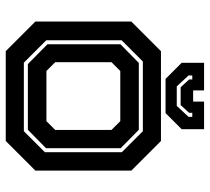

<svg xmlns="http://www.w3.org/2000/svg" viewBox="-51 -679 730 668"><g transform="rotate(90 314.0 -345.0)"><path d="M158 0 55 -103V-437L158 -540H470.5L573.5 -437V-103L470.5 0ZM198 -63H436.5L509.5 -136V-404L436.5 -477H194L120 -403V-141ZM203 -77 134 -145V-399L199 -463H431.5L495.5 -400V-140L431.5 -77ZM227 -141.5H401.5L432 -172V-368L401.5 -398.5H227L196.5 -368V-172ZM254.5 -556 198.5 -612V-690H294.5V-652H333.5V-690H429.5V-612L373.5 -556ZM280.5 -595H348.5L386.5 -636V-649H372.5V-638L345.5 -608.5H283.5L256.5 -638V-649H242.5V-636Z"/></g></svg>

Font: Tourney Thin
Style: Bold
Weight: 700
Version: Version 1.015